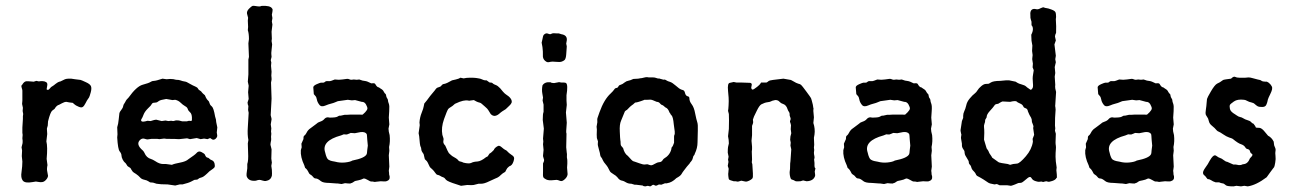

<svg xmlns="http://www.w3.org/2000/svg" viewBox="-20 -641 4579 679"><path d="M144 -141.1Q148.9 -122.1 145 -79.1L147.9 -57.1Q145 -43.9 147 -35.2L149.9 -19Q148.9 -11.7 142.6 -4.9Q136.2 2 129.4 2.9Q122.6 3.9 116.2 2.4Q109.9 1 106.9 1L95.2 2.9Q68.4 7.8 60.5 -2.4Q52.7 -12.7 56.2 -33.2Q59.1 -53.7 59.1 -69.8L57.1 -88.9L58.1 -108.9L56.2 -120.1L59.1 -131.8Q60.1 -132.8 60.1 -143.1L59.1 -151.9L60.1 -164.1L59.1 -171.4V-189.9L61 -220.2V-230L62 -237.8L60.1 -248.5L61 -259.8L58.1 -273.4L59.1 -285.2V-320.8Q59.1 -323.2 56.6 -331.1Q54.2 -338.9 58.1 -340.8Q64.9 -352.5 72.3 -353.5Q80.1 -354 88.4 -353Q96.7 -352.1 99.1 -352.1L108.4 -355L118.2 -353Q120.1 -354 124.5 -354H130.9Q137.2 -354 143.1 -350.6Q148.9 -347.2 147 -337.9Q145 -329.1 145 -326.2Q145 -323.2 148.9 -323.2Q152.8 -323.2 156.7 -328.6Q160.6 -334 165 -335.9Q168.9 -337.9 170.4 -339.4Q171.9 -340.8 175.8 -343.8Q179.7 -346.7 182.6 -348.6Q185.5 -350.6 189.9 -352.1Q194.8 -353 195.8 -354L210 -360.8Q215.8 -362.8 222.2 -362.8H231.9L245.1 -360.8Q262.2 -358.9 264.6 -358.4Q267.6 -357.9 283.2 -350.6Q298.8 -343.8 301.8 -335.9Q304.7 -328.1 300.8 -314Q296.9 -299.8 294.9 -296.4Q293 -293 290.5 -290Q288.1 -287.1 282.7 -276.4Q277.3 -265.6 272.5 -262.7Q267.6 -259.3 257.8 -263.7Q247.1 -268.1 242.7 -272.5Q238.3 -276.9 237.3 -277.3Q236.3 -277.8 225.1 -278.8L214.8 -280.8Q208 -280.8 199.2 -275.9Q190.4 -271 189 -270.5Q180.2 -268.6 172.9 -255.9Q171.9 -254.9 165 -250Q158.2 -245.1 149.9 -211.9L148.9 -196.8L146 -187Q146 -185.1 146 -183.1L147 -167Z M744.6 -209.5 748.5 -190.4 746.6 -172.4Q746.6 -169.9 748 -163.6Q749.5 -157.2 743.2 -150.9Q736.8 -145 730.5 -147.9L723.1 -152.8L713.9 -148.9L701.7 -150.9L689.5 -148.9L675.8 -152.8L651.9 -148.9L641.6 -151.9L613.8 -148.9H611.3Q605.5 -149.9 568.8 -149.9L562 -150.9H559.6L543.5 -148.9L536.1 -149.9H515.6L501.5 -147.9Q498.5 -147.9 490.7 -150.4Q482.9 -152.8 475.6 -146.5Q459 -130.9 484.9 -108.9Q488.8 -105 490.7 -100.6Q498 -83 514.2 -78.6Q519.5 -77.1 528.8 -71.3Q543.9 -61 556.2 -61H566.9L587.9 -58.1Q595.7 -62 616.7 -65.9Q637.7 -69.8 646.5 -78.1Q670.4 -94.2 674.3 -99.1Q682.1 -108.9 692.9 -103Q703.6 -97.7 705.1 -93.3Q706.5 -88.9 709 -86.4Q710.9 -84 713.9 -83.5Q716.8 -83 717.8 -82Q718.8 -81.1 720.7 -79.6Q722.7 -78.1 723.6 -77.1Q724.6 -76.2 730.5 -73.7Q736.3 -71.3 738.8 -62.5Q740.7 -53.7 738.8 -49.8Q736.8 -45.9 720.7 -35.2Q702.1 -16.6 694.8 -14.2Q688 -12.2 685.5 -11.2L677.7 -5.9L667.5 -4.9Q665.5 -3.9 656.2 1Q647 5.9 625.5 11.2H615.7L599.6 15.1L572.8 11.2Q546.9 11.2 533.7 8.8L521.5 4.9L510.7 3.9Q508.8 2.9 505.4 0.5Q500 -3.4 490.2 -5.4Q480.5 -7.3 475.1 -13.7Q470.2 -19.5 460.9 -25.9Q451.7 -31.2 449.2 -34.2Q446.8 -37.1 444.3 -41.5Q442.4 -45.9 440.4 -47.4Q438.5 -48.8 435.1 -50.8Q431.6 -52.7 430.2 -54.7Q428.7 -56.6 426.3 -61Q423.8 -64.9 421.4 -66.4Q418.9 -67.9 414.1 -76.2Q409.7 -85 409.7 -90.3Q409.7 -97.7 403.3 -105.5Q397 -112.8 394.5 -154.8L395.5 -166L394.5 -190.9Q398.4 -202.6 399.9 -219.7Q401.4 -237.3 402.3 -241.2Q403.3 -245.1 408.7 -252Q413.6 -258.8 414.6 -261.7Q415.5 -264.6 416 -267.1Q416 -270 419.9 -275.4Q423.8 -281.2 424.8 -284.2Q425.8 -287.1 434.6 -295.9Q462.9 -335.4 484.4 -341.3Q506.3 -347.2 512.2 -351.1Q517.6 -355 524.4 -355Q531.2 -355 554.7 -362.8L568.8 -360.8L581.5 -361.8Q593.8 -361.8 602.5 -358.9Q613.3 -358.9 619.1 -356.4Q625 -354 631.8 -353Q637.7 -352.1 640.6 -350.6Q643.6 -349.1 650.4 -345.2Q657.7 -340.8 662.1 -338.9Q666.5 -336.9 669.9 -335.4Q678.2 -332 680.2 -327.6Q682.1 -323.2 687 -320.8Q691.9 -318.4 693.8 -314.5Q696.3 -311 704.6 -304.2Q706.5 -300.3 708.5 -295.4Q710.4 -290.5 718.8 -282.2Q719.7 -280.3 721.7 -274.4Q723.6 -268.6 729.5 -264.2Q735.4 -259.3 740.7 -229L743.7 -218.3ZM525.9 -277.8Q519 -277.8 516.6 -272.9Q513.7 -268.1 512.2 -266.6L502.9 -257.3Q491.7 -246.1 487.8 -235.8Q483.9 -225.1 480.5 -220.2Q477.1 -215.3 481 -211.9Q485.4 -209 501.5 -213.9L512.7 -212.9Q527.3 -217.8 532.2 -217.8L551.8 -212.9L565.4 -214.8L575.2 -212.9L585.4 -213.9Q592.3 -211.9 597.2 -213.9Q603.5 -216.3 612.8 -214.8Q622.6 -212.9 624.5 -211.9H640.6L648.4 -213.9Q654.3 -212.9 656.7 -213.4Q659.7 -213.9 658.7 -226.6Q657.7 -239.3 652.3 -243.7Q646 -249 644 -255.4Q642.1 -261.7 635.3 -265.1Q626 -270.5 618.2 -278.3Q610.8 -285.6 599.6 -288.1L589.8 -287.1Q569.8 -291 567.9 -291Q546.9 -287.6 542.5 -284.2Q537.6 -280.3 535.2 -279.3Q532.7 -278.3 525.9 -277.8Z M904.3 -620.1Q936 -622.1 942.4 -610.8Q945.3 -607.9 943.4 -599.6Q941.4 -591.3 941.4 -588.9L943.4 -577.1L941.4 -564.9L943.4 -554.2L940.4 -528.8L941.4 -503.9L940.4 -496.1L942.4 -483.9L939.5 -455.1V-450.2L940.4 -439.9L937.5 -428.2L939.5 -419.9L938.5 -408.2L940.4 -387.2L939.5 -374L940.4 -363.8V-358.9L938.5 -349.1L940.4 -292L937.5 -237.8Q936.5 -234.9 938.5 -228.5Q940.4 -222.2 940.4 -219.2L937.5 -201.2L939.5 -187L938.5 -176.3L939.5 -168L938.5 -157.2Q938.5 -155.3 939 -150.4Q939.5 -145.5 937.5 -138.2Q935.5 -130.4 937.5 -125L940.4 -112.8L939.5 -80.1L941.4 -65.9L939.5 -54.2L941.4 -41Q942.4 -23.9 941.4 -19Q937.5 -3.9 920.4 -1Q916.5 0 908.7 -2.4Q900.9 -4.9 897.9 -4.9Q895.5 -4.9 893.6 -4.4Q891.1 -3.9 889.2 -3.4Q887.2 -2.9 885.3 -2Q859.4 1 852.5 -17.1Q850.6 -22.9 854.5 -45.9Q854.5 -53.7 854.5 -61Q858.9 -73.7 857.4 -101.6Q856.4 -128.9 856.4 -133.8L858.4 -146Q854.5 -164.6 856.4 -190.9L859.4 -242.2L857.4 -252L858.4 -266.1Q855.5 -272 855.5 -278.8L859.4 -291L857.4 -314.9L859.4 -337.9L856.4 -352.1L858.4 -377.9V-430.2L860.4 -439.9L858.4 -487.8L860.4 -502.9Q860.4 -522.5 856.4 -534.2L857.4 -545.9L856.4 -567.9L857.4 -578.1L853.5 -592.8Q852.1 -601.6 860.8 -610.4Q869.6 -619.1 873 -620.1Q876.5 -621.1 884.3 -619.6Q892.1 -618.2 897 -618.2Q901.9 -618.2 904.3 -620.1Z M1089.8 -308.1 1087.9 -332Q1087.9 -337.9 1100.1 -343.3Q1112.3 -348.6 1114.7 -348.6Q1117.2 -348.6 1121.6 -348.6Q1126 -348.1 1129.4 -351.6Q1132.8 -355 1140.1 -354Q1147.9 -353.5 1152.3 -355.5Q1156.7 -357.4 1164.1 -359.9L1178.2 -358.9Q1193.4 -359.9 1201.2 -361.3Q1209 -362.8 1211.9 -361.8Q1214.8 -360.8 1217.3 -359.9Q1219.7 -358.9 1223.1 -358.9L1231.4 -359.9L1241.2 -358.9L1250.5 -359.9L1262.2 -356Q1265.1 -355 1271.5 -354.5Q1277.8 -354 1293 -346.2Q1294.9 -346.2 1299.8 -346.7Q1304.7 -347.2 1307.1 -343.8Q1313.5 -332 1319.8 -332Q1322.3 -330.1 1326.2 -327.6Q1335 -322.8 1337.4 -316.4Q1340.3 -310.5 1344.2 -308.1Q1345.2 -306.2 1345.7 -302.7Q1346.2 -299.8 1346.7 -297.9Q1347.2 -295.9 1349.1 -293.5Q1352.1 -289.6 1352.1 -285.6Q1352.1 -281.7 1355 -274.4Q1357.9 -267.1 1356.4 -247.6Q1355 -228 1355 -225.1L1356.9 -201.2L1354 -186Q1354 -176.8 1357.9 -163.1Q1360.4 -140.6 1356 -121.1L1356.9 -107.9L1355 -91.8Q1355 -88.9 1356.9 -51.8L1355 -37.1L1356 -28.8Q1356 -26.9 1356 -24.9L1357.9 -17.1Q1359.9 -3.9 1346.2 0Q1343.8 1 1335.9 0.5Q1328.1 0 1326.2 0L1308.1 2Q1306.2 2.9 1302.7 2Q1298.8 1 1297.9 1H1293.5Q1289.1 1 1280.8 -4.4Q1272 -9.8 1266.1 -9.8Q1256.3 -4.9 1247.6 -3.4Q1239.3 -2 1236.3 -1Q1233.4 0 1229 3.4Q1224.1 6.8 1221.2 6.8Q1219.7 8.8 1210.9 7.8Q1202.1 6.8 1200.2 6.8L1188 9.8L1173.8 7.8H1169.9L1144 5.9Q1122.6 5.9 1114.7 -0.5Q1103.5 -9.8 1097.2 -9.8Q1091.3 -9.8 1087.9 -14.6Q1084 -19.5 1083 -20Q1082 -21 1078.1 -23.4Q1074.2 -25.9 1073.2 -27.8Q1072.3 -29.8 1069.3 -35.2Q1066.4 -40.5 1063.5 -43.5Q1060.1 -45.9 1059.1 -47.4Q1058.1 -48.8 1057.6 -51.8Q1057.1 -54.7 1056.2 -56.2Q1042 -85.9 1043.9 -109.9L1046.9 -120.1L1045.9 -132.8L1053.2 -149.4V-153.8Q1053.2 -159.7 1056.6 -161.6Q1060.5 -164.6 1063.5 -170.4Q1066.4 -176.3 1069.3 -179.7Q1071.3 -183.1 1082 -190.4Q1092.8 -198.2 1097.7 -202.1Q1102.5 -206.1 1104.5 -207.5Q1106.9 -209 1111.3 -210.4Q1122.1 -213.9 1127 -220.2Q1132.3 -226.1 1139.6 -226.1L1146 -225.1Q1168 -225.1 1173.3 -228.5Q1178.7 -231.9 1180.7 -231.9H1184.6L1198.2 -234.9H1205.1L1220.2 -235.8H1252Q1261.7 -234.9 1262.7 -235.8Q1263.7 -236.3 1271.5 -244.1Q1278.8 -252 1279.3 -256.8Q1279.8 -261.7 1274.4 -271.5Q1269 -281.2 1259.3 -280.8L1235.8 -287.1L1224.1 -286.1L1210 -288.1Q1175.8 -283.2 1174.8 -283.2L1164.1 -278.8Q1160.2 -276.9 1150.4 -274.4Q1140.6 -272 1131.8 -268.1Q1116.2 -261.2 1109.4 -270.5Q1102.1 -279.8 1100.6 -289.1Q1099.1 -297.9 1095.2 -301.8Q1091.3 -305.7 1089.8 -308.1ZM1254.9 -173.8 1234.9 -169.9 1220.2 -170.9Q1218.8 -169.9 1215.8 -168.9Q1212.9 -168 1210.9 -167Q1209 -166 1207 -165.5Q1205.1 -165 1201.7 -165.5Q1198.2 -166 1195.8 -166L1186 -162.1Q1116.2 -143.1 1129.9 -102.1Q1134.8 -80.1 1141.6 -76.2Q1148.4 -72.3 1154.3 -71.3Q1160.2 -70.3 1165 -69.3Q1182.1 -64.5 1200.2 -66.4Q1218.8 -68.4 1226.1 -73.2Q1271 -82 1276.9 -96.2Q1277.8 -97.2 1278.8 -110.8L1280.8 -126L1278.8 -147Q1277.8 -166 1276.9 -167Q1271 -175.8 1254.9 -173.8Z M1675.3 -363.3Q1679.2 -362.8 1685.5 -359.9Q1691.9 -356.9 1695.8 -356.9H1700.7Q1702.6 -356 1705.6 -353.5Q1708.5 -351.1 1710 -350.1Q1711.4 -349.1 1713.9 -349.1Q1716.3 -349.1 1718.8 -348.6Q1721.2 -348.1 1723.6 -345.2Q1726.6 -342.8 1733.4 -340.3Q1740.2 -337.9 1749 -328.6Q1757.3 -318.8 1758.3 -317.4Q1764.6 -310.1 1768.6 -307.6Q1792 -293 1789.6 -278.8Q1787.6 -272.9 1781.7 -267.6Q1775.9 -262.7 1772.5 -258.8Q1769.5 -254.9 1762.2 -251Q1755.4 -247.1 1749.5 -242.2Q1729.5 -222.7 1715.3 -237.8L1706.5 -252Q1704.6 -255.9 1694.8 -264.2Q1686 -271.5 1683.1 -274.4Q1680.2 -277.3 1675.3 -278.3Q1670.4 -279.3 1664.6 -282.2Q1658.7 -286.1 1655.8 -287.1L1641.6 -285.2Q1640.6 -284.2 1636.7 -285.2Q1620.6 -289.1 1591.3 -274.9Q1589.4 -274.9 1585 -270.5Q1580.6 -266.1 1574.7 -262.7Q1568.8 -259.3 1565.4 -255.9Q1561 -250 1550.3 -219.7Q1539.6 -189.5 1544.4 -164.1L1548.3 -151.9Q1549.3 -149.9 1547.9 -142.1Q1546.4 -134.3 1554.7 -126Q1564.5 -103 1567.4 -99.6Q1570.8 -96.7 1574.7 -92.8Q1578.6 -88.9 1586.9 -84.5Q1598.1 -78.6 1602.5 -71.8Q1606.4 -69.8 1609.9 -69.3Q1613.3 -68.8 1618.7 -65.9Q1638.7 -61 1646.5 -64.9Q1654.8 -69.3 1668 -69.8Q1681.2 -70.8 1698.7 -85L1704.6 -87.9Q1705.6 -89.8 1707.5 -92.3Q1709.5 -94.7 1710.4 -96.7Q1711.4 -98.6 1714.4 -99.6Q1717.3 -101.1 1726.6 -110.8Q1726.6 -113.3 1731.4 -118.2Q1736.8 -123 1741.7 -125Q1746.6 -127 1754.4 -120.1Q1762.2 -113.3 1766.1 -111.3Q1770.5 -109.4 1772 -107.9Q1773.4 -106.9 1776.4 -103.5Q1779.3 -100.1 1787.1 -94.7Q1795.4 -89.8 1797.4 -85Q1799.3 -80.1 1796.4 -71.3Q1793.5 -62.5 1790 -58.6Q1786.6 -55.2 1784.2 -54.2Q1781.7 -53.7 1779.8 -51.8Q1777.8 -49.8 1775.9 -48.3Q1773.9 -46.9 1771 -41.5Q1768.6 -36.1 1766.6 -33.2Q1757.3 -28.3 1751.5 -22.5Q1745.6 -16.6 1742.7 -15.1Q1739.7 -12.7 1731.9 -9.8Q1724.1 -6.8 1710.4 0Q1692.9 8.8 1681.6 8.8H1672.4L1654.8 13.2Q1648.9 14.2 1632.3 13.2L1610.4 16.1L1595.7 11.2Q1562.5 1 1557.1 -5.4Q1552.2 -11.7 1550.3 -12.7Q1548.3 -13.7 1545.9 -14.6Q1543 -15.1 1537.6 -18.6Q1532.2 -22 1527.8 -22.5Q1523.4 -22.9 1518.1 -31.2Q1512.7 -39.6 1500.5 -49.8Q1498.5 -52.7 1497.1 -56.6Q1495.6 -60.5 1492.7 -65.9Q1489.7 -71.8 1486.8 -73.7Q1483.9 -76.2 1482.4 -78.1Q1481.4 -80.1 1480.5 -85.9Q1479.5 -91.8 1478.5 -94.7Q1477.5 -97.7 1475.6 -99.6Q1473.6 -102.1 1471.7 -106Q1469.7 -110.4 1469.7 -114.3Q1469.7 -118.2 1467.3 -122.6Q1464.8 -127 1462.4 -159.2L1460.4 -169.9L1464.4 -198.2L1463.4 -208Q1464.8 -226.6 1471.2 -242.2Q1477.5 -257.8 1478.5 -265.1Q1479.5 -272.5 1480.5 -274.9L1489.7 -286.1Q1502.9 -304.2 1508.3 -310.1Q1513.7 -315.9 1517.6 -321.3Q1521.5 -327.1 1523.9 -329.1Q1526.4 -331.1 1528.3 -331.5Q1530.8 -332 1532.7 -333Q1534.7 -334 1536.6 -334.5Q1538.6 -335 1542 -339.4Q1545.4 -343.8 1550.8 -344.2Q1559.6 -345.7 1578.6 -356.9Q1579.6 -356.9 1591.8 -359.9Q1604 -362.8 1608.4 -366.2Q1609.9 -366.2 1619.6 -363.8Q1629.4 -366.2 1643.1 -366.2Q1656.7 -366.2 1664.1 -365.2Q1671.4 -364.3 1675.3 -363.3Z M1965.3 -349.1H1973.6Q1979.5 -349.1 1981.9 -347.2Q1989.3 -341.3 1983.4 -304.2V-285.2L1984.4 -270L1981.4 -243.2L1984.4 -207L1982.4 -178.2V-172.9L1983.4 -168L1982.4 -120.1L1984.4 -100.1Q1985.4 -97.7 1984.9 -90.8Q1984.4 -84 1985.4 -80.6Q1986.3 -77.1 1986.3 -71.3V-62L1985.4 -48.3L1987.3 -24.9Q1986.3 -16.6 1980 -9.8Q1968.8 2.4 1960.4 -1.5Q1952.1 -4.9 1948.2 -4.9L1936.5 -3.9Q1920.4 -2 1911.6 -6.3Q1902.8 -10.7 1901.4 -14.6Q1899.4 -18.6 1900.4 -35.2V-63Q1904.3 -70.8 1904.3 -75.2L1901.4 -85Q1900.4 -86.9 1900.4 -90.8L1902.3 -110.8L1900.4 -130.9L1901.4 -140.6L1900.4 -150.9L1903.3 -186L1899.4 -216.8Q1899.4 -239.3 1902.3 -245.1V-271L1899.4 -283.2Q1898.4 -285.2 1899.4 -289.6Q1900.4 -293.9 1900.4 -295.9Q1900.4 -297.9 1897.9 -310.5Q1895.5 -323.2 1898.4 -338.9Q1906.2 -352.1 1927.2 -350.1Q1930.2 -347.2 1939.5 -347.2L1955.1 -350.1Q1956.1 -351.1 1959.5 -350.1Q1962.4 -349.1 1965.3 -349.1ZM1939 -523.4Q1942.4 -522.9 1949.2 -522.9H1956.1L1965.3 -520Q1986.8 -516.6 1984.4 -498L1982.4 -486.8L1984.4 -477.1Q1984.4 -476.6 1983.9 -469.7Q1983.4 -462.9 1982.4 -448.7Q1981.4 -434.6 1977.1 -429.2Q1972.2 -424.8 1965.8 -422.9Q1959.5 -420.9 1945.8 -422.4Q1932.1 -423.8 1926.8 -422.4Q1921.4 -420.9 1917.5 -420.9Q1913.6 -420.9 1907.7 -425.8Q1898.9 -433.6 1899.9 -445.8Q1900.4 -458 1898.4 -474.1L1895.5 -490.2L1898.4 -502.9Q1900.4 -514.2 1902.3 -517.1Q1909.7 -524.9 1916.5 -522.5Q1923.3 -520 1925.3 -520Q1927.2 -520 1931.2 -522Q1935.1 -523.9 1939 -523.4Z M2274.9 -367.2H2289.6Q2295.9 -367.2 2300.8 -365.2Q2305.7 -363.3 2308.6 -363.3Q2312 -363.8 2313 -362.8L2323.7 -359.9Q2325.2 -358.9 2328.1 -359.4Q2331.1 -359.9 2334 -358.4Q2336.9 -356.9 2338.9 -355.5Q2340.8 -354 2349.1 -351.6Q2357.4 -349.1 2370.1 -337.9Q2382.3 -326.7 2389.6 -324.2Q2397 -322.3 2398.9 -320.3Q2401.4 -317.9 2403.3 -309.6Q2405.8 -301.8 2412.6 -300.3Q2418 -299.3 2418 -293Q2418 -282.7 2426.3 -272Q2434.6 -261.2 2438.5 -239.3Q2442.9 -217.3 2445.8 -209Q2448.7 -200.7 2447.8 -179.2Q2446.8 -158.2 2446.8 -137.7Q2446.8 -117.2 2437 -97.2Q2437 -93.8 2432.1 -88.9Q2431.2 -85.9 2429.7 -80.6Q2428.7 -75.2 2423.8 -69.8Q2418.9 -64.5 2418.9 -63Q2417 -61.5 2409.2 -51.8Q2401.4 -42 2397.9 -37.1Q2394 -32.2 2390.1 -25.4Q2386.2 -18.6 2372.1 -11.2Q2356.4 4.4 2339.8 6.8Q2337.9 7.8 2334.5 7.3Q2331.1 6.8 2330.1 7.8L2318.8 12.2Q2316.9 12.2 2314 11.7Q2311 11.2 2309.6 11.7Q2308.1 12.2 2305.7 13.7Q2302.7 15.1 2300.8 15.6Q2298.8 16.1 2296.9 15.1Q2294.9 14.2 2293 13.2Q2291 12.2 2289.1 12.7Q2287.1 13.2 2284.2 15.6Q2281.2 18.1 2278.8 18.1L2271 16.1L2262.2 18.1Q2255.9 18.1 2252.9 15.1L2229 12.2H2224.1L2212.9 8.8Q2201.7 8.8 2193.8 3.9Q2186 -1 2180.7 -2Q2175.8 -2.9 2174.3 -3.9Q2172.9 -4.9 2170.4 -6.3Q2168 -7.8 2163.6 -13.7Q2159.2 -19.5 2148.9 -25.4Q2138.7 -31.2 2136.2 -36.6Q2129.9 -50.8 2122.1 -59.6Q2114.7 -67.9 2111.8 -74.7Q2108.9 -82 2106 -85Q2103 -87.9 2102.5 -93.3Q2102.1 -98.6 2098.6 -110.4Q2095.7 -122.1 2094.7 -125.5Q2093.8 -128.9 2094.2 -133.8Q2094.7 -138.7 2094.7 -141.1L2090.8 -152.8Q2089.8 -161.6 2090.8 -183.1L2089.8 -192.9L2091.8 -205.1Q2092.8 -208 2092.3 -213.9Q2091.8 -219.7 2092.8 -223.1L2100.1 -244.1Q2116.2 -289.1 2139.6 -310.5Q2148.9 -319.3 2151.9 -324.2Q2154.8 -329.1 2158.2 -329.6Q2162.1 -330.1 2163.6 -331.1Q2165 -332 2167 -335.4Q2168.9 -338.9 2170.9 -339.8Q2172.9 -340.8 2176.3 -341.8Q2181.6 -343.3 2188.5 -349.1Q2195.3 -354.5 2202.1 -355.5Q2208.5 -356.4 2219.7 -361.8L2236.8 -362.8Q2241.2 -363.8 2245.1 -364.3Q2249 -364.3 2255.9 -366.2Q2262.7 -368.2 2268.1 -368.2ZM2268.6 -288.1H2258.8Q2257.8 -287.1 2246.1 -283.2Q2234.4 -279.3 2230.5 -278.8Q2227.1 -278.8 2225.6 -277.8Q2224.1 -276.9 2221.7 -274.4Q2219.7 -272 2214.8 -269Q2210 -266.1 2196.8 -252Q2194.8 -252 2189.9 -247.1Q2188 -243.2 2185.1 -235.4Q2182.1 -227.5 2176.3 -213.9Q2170.4 -200.7 2171.9 -175.3Q2172.9 -149.9 2173.8 -145.5Q2174.8 -141.1 2174.8 -133.8Q2174.8 -126.5 2178.7 -123Q2182.6 -119.1 2183.6 -117.2Q2188.5 -97.7 2200.2 -89.8Q2216.3 -71.3 2219.7 -70.8Q2223.1 -69.8 2226.1 -68.8Q2228.5 -67.9 2241.2 -63.5Q2253.9 -59.1 2257.8 -59.1L2269 -60.1Q2271 -60.1 2275.4 -58.1Q2280.3 -56.2 2284.2 -56.6Q2288.1 -57.1 2295.4 -61.5Q2304.2 -66.9 2311.5 -67.4Q2318.8 -67.9 2322.8 -73.7Q2326.2 -79.1 2328.1 -80.1Q2348.6 -91.8 2354 -112.8Q2355 -116.7 2355 -119.1Q2360.4 -124.5 2363.8 -136.2V-158.2Q2363.8 -162.1 2366.2 -167V-175.8L2362.8 -201.2Q2360.4 -227.5 2355 -232.9Q2350.1 -237.8 2350.1 -240.2Q2348.1 -241.2 2346.2 -246.6Q2344.2 -252 2340.8 -255.9Q2336.9 -259.8 2335 -260.3Q2333 -260.7 2329.6 -264.2Q2326.2 -267.6 2323.2 -269Q2319.8 -270 2318.4 -271Q2316.9 -272 2314.9 -274.4Q2310.1 -280.8 2302.7 -280.8Q2284.7 -289.1 2279.8 -288.6Q2274.9 -288.1 2268.6 -288.1Z M2555.7 -255.9 2556.6 -268.6Q2556.6 -275.4 2557.1 -283.2Q2557.6 -291 2554.7 -319.3Q2551.8 -347.7 2561.5 -348.1Q2563.5 -348.1 2574.7 -351.1L2584.5 -349.1H2602.5L2631.3 -348.1Q2638.2 -348.1 2638.7 -341.8L2636.7 -331.1Q2637.7 -324.2 2641.6 -324.2Q2645.5 -324.2 2657.7 -334L2665.5 -340.8Q2671.4 -347.7 2671.4 -349.1H2689.5Q2691.4 -349.1 2693.4 -350.6Q2695.3 -352.1 2699.2 -355Q2703.1 -357.9 2750.5 -362.8L2772.9 -358.9Q2777.3 -358.9 2786.6 -353Q2795.9 -347.2 2802.7 -345.2Q2809.6 -343.8 2813 -340.8Q2816.4 -337.9 2831.5 -317.4Q2846.7 -296.9 2848.1 -293.9Q2849.6 -291 2854.5 -271L2856.4 -258.8Q2857.4 -257.8 2856.9 -255.9Q2856.4 -253.9 2856.4 -252Q2856.4 -250 2856.4 -248L2858.4 -226.1L2856.4 -206.1Q2863.3 -185.5 2860.4 -165L2858.4 -153.8L2859.4 -128.9L2858.4 -119.1L2859.4 -110.8L2858.4 -101.1Q2858.4 -95.7 2859.9 -89.8Q2861.3 -84 2859.9 -80.1Q2858.4 -76.2 2859.4 -74.2L2860.4 -64.9V-53.7Q2860.4 -47.9 2863.8 -45.9L2861.3 -34.2Q2861.3 -32.2 2862.3 -26.4Q2863.3 -20.5 2862.3 -18.1Q2856.4 -1 2832.5 0L2820.3 -2.9L2810.5 0Q2794.4 1.5 2791 -1.5Q2787.6 -3.9 2783.7 -4.9Q2779.8 -5.9 2777.3 -7.8Q2772.5 -17.6 2772.5 -32.2Q2774.4 -40 2774.4 -63L2775.4 -70.8L2778.3 -112.8L2775.4 -126L2776.4 -136.7L2774.4 -147Q2774.4 -158.2 2778.3 -169.9L2776.4 -184.1L2777.3 -198.2Q2777.3 -200.2 2775.9 -204.1Q2774.4 -208 2773.9 -210Q2773.4 -211.9 2774.4 -214.4Q2775.4 -216.8 2775.9 -218.8Q2776.4 -220.7 2775.9 -223.1Q2775.4 -225.1 2773.9 -228.5Q2772.5 -231.9 2772.5 -233.4V-238.3Q2772.5 -242.2 2769.5 -246.1Q2766.6 -250 2764.6 -256.3Q2762.7 -262.7 2758.3 -267.6Q2754.4 -272 2748 -273.9Q2741.7 -275.9 2738.8 -279.3Q2729 -291 2713.4 -285.2Q2711.4 -285.2 2707 -282.7Q2702.6 -280.3 2693.4 -279.3Q2684.6 -278.3 2672.4 -272Q2665.5 -268.1 2656.7 -250Q2647.9 -231.9 2646.5 -229L2642.6 -217.8L2643.6 -209Q2643.6 -205.6 2639.6 -195.8V-163.1L2637.7 -143.1L2639.6 -122.1Q2639.6 -117.7 2639.6 -113.3L2638.7 -105L2639.6 -77.1L2638.7 -66.9L2640.6 -60.1Q2641.6 -42 2642.6 -27.8Q2643.6 -13.7 2640.6 -9.8Q2637.2 -5.9 2629.4 -2Q2621.6 2 2615.7 1L2601.6 -2L2591.3 1Q2589.4 2 2581.5 0H2574.7Q2560.5 -3.9 2558.6 -5.9Q2556.6 -7.8 2555.7 -18.1Q2554.7 -28.3 2555.7 -29.8L2556.6 -41Q2558.1 -43.5 2553.7 -54.2L2555.7 -65.9Q2556.6 -67.9 2555.7 -71.3Q2554.7 -74.7 2554.7 -76.2L2556.6 -86.9L2553.7 -101.1Q2553.7 -116.2 2554.7 -121.1L2557.6 -133.8Q2557.6 -146 2554.7 -159.2L2557.6 -185.1Q2558.6 -219.2 2557.6 -237.8L2554.7 -249Z M3008.3 -308.1 3006.3 -332Q3006.3 -337.9 3018.6 -343.3Q3030.8 -348.6 3033.2 -348.6Q3035.6 -348.6 3040 -348.6Q3044.4 -348.1 3047.9 -351.6Q3051.3 -355 3058.6 -354Q3066.4 -353.5 3070.8 -355.5Q3075.2 -357.4 3082.5 -359.9L3096.7 -358.9Q3111.8 -359.9 3119.6 -361.3Q3127.4 -362.8 3130.4 -361.8Q3133.3 -360.8 3135.7 -359.9Q3138.2 -358.9 3141.6 -358.9L3149.9 -359.9L3159.7 -358.9L3168.9 -359.9L3180.7 -356Q3183.6 -355 3189.9 -354.5Q3196.3 -354 3211.4 -346.2Q3213.4 -346.2 3218.3 -346.7Q3223.1 -347.2 3225.6 -343.8Q3231.9 -332 3238.3 -332Q3240.7 -330.1 3244.6 -327.6Q3253.4 -322.8 3255.9 -316.4Q3258.8 -310.5 3262.7 -308.1Q3263.7 -306.2 3264.2 -302.7Q3264.6 -299.8 3265.1 -297.9Q3265.6 -295.9 3267.6 -293.5Q3270.5 -289.6 3270.5 -285.6Q3270.5 -281.7 3273.4 -274.4Q3276.4 -267.1 3274.9 -247.6Q3273.4 -228 3273.4 -225.1L3275.4 -201.2L3272.5 -186Q3272.5 -176.8 3276.4 -163.1Q3278.8 -140.6 3274.4 -121.1L3275.4 -107.9L3273.4 -91.8Q3273.4 -88.9 3275.4 -51.8L3273.4 -37.1L3274.4 -28.8Q3274.4 -26.9 3274.4 -24.9L3276.4 -17.1Q3278.3 -3.9 3264.6 0Q3262.2 1 3254.4 0.5Q3246.6 0 3244.6 0L3226.6 2Q3224.6 2.9 3221.2 2Q3217.3 1 3216.3 1H3211.9Q3207.5 1 3199.2 -4.4Q3190.4 -9.8 3184.6 -9.8Q3174.8 -4.9 3166 -3.4Q3157.7 -2 3154.8 -1Q3151.9 0 3147.5 3.4Q3142.6 6.8 3139.6 6.8Q3138.2 8.8 3129.4 7.8Q3120.6 6.8 3118.7 6.8L3106.4 9.8L3092.3 7.8H3088.4L3062.5 5.9Q3041 5.9 3033.2 -0.5Q3022 -9.8 3015.6 -9.8Q3009.8 -9.8 3006.3 -14.6Q3002.4 -19.5 3001.5 -20Q3000.5 -21 2996.6 -23.4Q2992.7 -25.9 2991.7 -27.8Q2990.7 -29.8 2987.8 -35.2Q2984.9 -40.5 2981.9 -43.5Q2978.5 -45.9 2977.5 -47.4Q2976.6 -48.8 2976.1 -51.8Q2975.6 -54.7 2974.6 -56.2Q2960.4 -85.9 2962.4 -109.9L2965.3 -120.1L2964.4 -132.8L2971.7 -149.4V-153.8Q2971.7 -159.7 2975.1 -161.6Q2979 -164.6 2981.9 -170.4Q2984.9 -176.3 2987.8 -179.7Q2989.7 -183.1 3000.5 -190.4Q3011.2 -198.2 3016.1 -202.1Q3021 -206.1 3022.9 -207.5Q3025.4 -209 3029.8 -210.4Q3040.5 -213.9 3045.4 -220.2Q3050.8 -226.1 3058.1 -226.1L3064.5 -225.1Q3086.4 -225.1 3091.8 -228.5Q3097.2 -231.9 3099.1 -231.9H3103L3116.7 -234.9H3123.5L3138.7 -235.8H3170.4Q3180.2 -234.9 3181.2 -235.8Q3182.1 -236.3 3189.9 -244.1Q3197.3 -252 3197.8 -256.8Q3198.2 -261.7 3192.9 -271.5Q3187.5 -281.2 3177.7 -280.8L3154.3 -287.1L3142.6 -286.1L3128.4 -288.1Q3094.2 -283.2 3093.3 -283.2L3082.5 -278.8Q3078.6 -276.9 3068.8 -274.4Q3059.1 -272 3050.3 -268.1Q3034.7 -261.2 3027.8 -270.5Q3020.5 -279.8 3019 -289.1Q3017.6 -297.9 3013.7 -301.8Q3009.8 -305.7 3008.3 -308.1ZM3173.3 -173.8 3153.3 -169.9 3138.7 -170.9Q3137.2 -169.9 3134.3 -168.9Q3131.3 -168 3129.4 -167Q3127.4 -166 3125.5 -165.5Q3123.5 -165 3120.1 -165.5Q3116.7 -166 3114.3 -166L3104.5 -162.1Q3034.7 -143.1 3048.3 -102.1Q3053.2 -80.1 3060.1 -76.2Q3066.9 -72.3 3072.8 -71.3Q3078.6 -70.3 3083.5 -69.3Q3100.6 -64.5 3118.7 -66.4Q3137.2 -68.4 3144.5 -73.2Q3189.5 -82 3195.3 -96.2Q3196.3 -97.2 3197.3 -110.8L3199.2 -126L3197.3 -147Q3196.3 -166 3195.3 -167Q3189.5 -175.8 3173.3 -173.8Z M3624 -579.1V-584Q3621.1 -607.4 3635.7 -609.4Q3639.2 -609.9 3645 -608.4Q3650.9 -606.9 3659.7 -611.8Q3668.5 -616.2 3671.9 -614.7Q3674.8 -612.8 3680.7 -612.3Q3686.5 -611.8 3698.2 -607.4Q3710 -603 3712.4 -598.1Q3714.8 -593.3 3714.8 -581.1L3713.9 -573.2Q3715.8 -547.4 3714.8 -524.9Q3710.9 -517.1 3710.9 -511.7L3713.9 -498L3709 -483.9L3713.9 -443.8L3711.9 -431.6L3713.9 -420.9L3710 -403.8L3711.9 -382.8L3710 -370.1L3711.9 -340.8Q3711.9 -338.9 3711.4 -335Q3710.9 -330.1 3714.8 -315.9L3711.9 -270Q3710.9 -267.1 3712.4 -261.2Q3713.9 -254.9 3712.4 -242.2Q3710.9 -229.5 3710.9 -196.8L3711.9 -187L3710.9 -178.7L3713.9 -168L3712.9 -137.7Q3712.9 -130.9 3713.9 -126Q3714.8 -121.1 3713.9 -111.3Q3712.9 -101.6 3712.9 -86.9Q3712.9 -72.3 3716.8 -48.8L3715.8 -39.1Q3715.8 -38.1 3717.3 -24.4Q3718.8 -10.7 3715.8 -11.2Q3712.9 -4.9 3701.2 -1Q3689.5 2.9 3686 1.5Q3682.1 0 3680.2 0Q3677.7 0 3674.8 1Q3671.9 2 3670.4 2.4Q3668.9 2.9 3666.5 2Q3664.1 1 3663.1 1L3653.8 2Q3649.4 2 3640.6 -1Q3631.8 -3.9 3627.9 -11.2Q3624 -18.6 3615.2 -12.2Q3606.9 -5.9 3601.6 -1Q3595.7 3.9 3592.8 4.9Q3589.8 5.9 3585.9 5.9Q3582 5.9 3580.1 6.8L3569.8 11.2Q3560.1 15.1 3555.2 16.1L3542 14.2H3515.1Q3508.3 10.7 3505.4 9.8L3497.1 11.2Q3479 8.3 3474.1 4.4Q3468.8 1 3466.8 -0.5Q3464.8 -2 3462.4 -3.4Q3460 -4.9 3458 -6.3Q3456.1 -7.8 3447.3 -12.7Q3438.5 -17.6 3435.5 -19Q3431.6 -22 3430.7 -25.9Q3428.7 -30.3 3423.8 -35.2Q3418.9 -40 3418 -42Q3417 -43.9 3416 -45.9Q3415 -47.9 3414.1 -51.8Q3413.1 -55.7 3410.6 -57.6Q3406.2 -62 3406.2 -66.4Q3406.2 -70.8 3404.3 -73.7Q3402.3 -77.1 3397.9 -84.5Q3393.1 -91.8 3392.1 -95.7Q3391.1 -99.6 3391.1 -102.5Q3391.1 -106 3390.1 -107.9Q3389.2 -109.9 3386.7 -113.3Q3381.8 -120.1 3381.8 -127V-132.8L3378.9 -149.9Q3377.9 -153.3 3378.9 -158.2Q3379.9 -163.1 3379.9 -165Q3378.9 -167 3378.9 -168.5L3377 -178.2V-181.2L3381.8 -212.9L3386.2 -224.1V-231Q3386.2 -239.7 3390.1 -247.6Q3394 -255.4 3397 -268.1Q3399.4 -280.8 3409.7 -293Q3419.9 -305.2 3426.8 -310.1Q3433.1 -314.9 3437 -321.8Q3440.9 -328.6 3450.2 -336.4Q3459.5 -344.2 3466.3 -344.2Q3473.1 -344.2 3475.6 -344.7Q3478 -345.2 3482.9 -348.6Q3492.2 -355 3517.1 -355Q3543 -357.9 3548.8 -356.9L3571.8 -352.1Q3573.7 -351.1 3578.1 -348.1Q3582.5 -345.2 3593.3 -342.3Q3604 -339.4 3608.4 -335.4Q3612.8 -331.1 3615.7 -329.6Q3618.7 -328.1 3622.6 -324.7Q3626 -321.3 3629.9 -327.1Q3634.8 -331.1 3632.8 -347.7Q3630.9 -364.3 3633.3 -377Q3635.7 -389.6 3635.7 -392.1Q3635.7 -394 3631.8 -402.8L3632.8 -416L3630.9 -428.2Q3629.9 -431.2 3630.9 -437.5Q3631.8 -443.8 3631.8 -446.3L3629.9 -460.9L3630.9 -480L3627.9 -497.1Q3627 -515.1 3627 -518.1Q3632.8 -529.3 3632.8 -538.1Q3632.8 -546.9 3627.9 -551.8Q3627.9 -557.6 3627.9 -564Q3624 -576.2 3624 -579.1ZM3637.2 -164.1 3633.8 -188 3634.8 -194.8Q3634.8 -196.3 3632.3 -202.1Q3629.9 -208 3629.4 -209.5Q3628.9 -210.9 3628.9 -214.8Q3628.9 -218.8 3627.9 -220.7Q3627 -222.7 3626 -225.6Q3625 -227.5 3623 -230.5Q3621.1 -232.9 3615.2 -247.1Q3613.8 -255.9 3607.9 -257.8Q3602.1 -259.8 3600.6 -261.7Q3599.1 -263.7 3597.7 -266.6Q3595.7 -271.5 3586.4 -275.4Q3577.1 -279.3 3575.2 -282.2Q3569.3 -285.2 3552.2 -280.8Q3527.8 -282.2 3525.4 -282.2Q3522.9 -282.2 3509.8 -273.9Q3504.9 -273.9 3499 -271Q3497.1 -269 3494.6 -265.1Q3492.2 -261.2 3480.5 -248.5Q3468.8 -235.8 3469.2 -226.1L3463.9 -216.8V-212.9Q3463.9 -209.5 3461.4 -203.1Q3459 -196.8 3460 -190.4Q3460.9 -184.1 3460.9 -170.9L3460 -147L3469.2 -116.2Q3470.2 -114.3 3472.7 -111.3Q3475.1 -108.4 3476.6 -104.5Q3478 -99.6 3481.9 -94.7Q3485.8 -89.8 3486.8 -87.4Q3487.8 -85 3488.8 -83.5Q3490.2 -82 3497.1 -77.6Q3503.9 -73.2 3507.3 -70.3Q3510.7 -67.4 3513.7 -66.4Q3516.6 -64.9 3543.9 -61L3552.2 -58.1L3563 -61Q3567.4 -61 3577.1 -62.5Q3586.9 -64 3607.9 -88.4Q3628.9 -112.8 3632.8 -140.1L3631.8 -149.9Z M3863.8 -308.1 3861.8 -332Q3861.8 -337.9 3874 -343.3Q3886.2 -348.6 3888.7 -348.6Q3891.1 -348.6 3895.5 -348.6Q3899.9 -348.1 3903.3 -351.6Q3906.7 -355 3914.1 -354Q3921.9 -353.5 3926.3 -355.5Q3930.7 -357.4 3938 -359.9L3952.1 -358.9Q3967.3 -359.9 3975.1 -361.3Q3982.9 -362.8 3985.8 -361.8Q3988.8 -360.8 3991.2 -359.9Q3993.7 -358.9 3997.1 -358.9L4005.4 -359.9L4015.1 -358.9L4024.4 -359.9L4036.1 -356Q4039.1 -355 4045.4 -354.5Q4051.8 -354 4066.9 -346.2Q4068.8 -346.2 4073.7 -346.7Q4078.6 -347.2 4081.1 -343.8Q4087.4 -332 4093.8 -332Q4096.2 -330.1 4100.1 -327.6Q4108.9 -322.8 4111.3 -316.4Q4114.3 -310.5 4118.2 -308.1Q4119.1 -306.2 4119.6 -302.7Q4120.1 -299.8 4120.6 -297.9Q4121.1 -295.9 4123 -293.5Q4126 -289.6 4126 -285.6Q4126 -281.7 4128.9 -274.4Q4131.8 -267.1 4130.4 -247.6Q4128.9 -228 4128.9 -225.1L4130.9 -201.2L4127.9 -186Q4127.9 -176.8 4131.8 -163.1Q4134.3 -140.6 4129.9 -121.1L4130.9 -107.9L4128.9 -91.8Q4128.9 -88.9 4130.9 -51.8L4128.9 -37.1L4129.9 -28.8Q4129.9 -26.9 4129.9 -24.9L4131.8 -17.1Q4133.8 -3.9 4120.1 0Q4117.7 1 4109.9 0.5Q4102.1 0 4100.1 0L4082 2Q4080.1 2.9 4076.7 2Q4072.8 1 4071.8 1H4067.4Q4063 1 4054.7 -4.4Q4045.9 -9.8 4040 -9.8Q4030.3 -4.9 4021.5 -3.4Q4013.2 -2 4010.3 -1Q4007.3 0 4002.9 3.4Q3998 6.8 3995.1 6.8Q3993.7 8.8 3984.9 7.8Q3976.1 6.8 3974.1 6.8L3961.9 9.8L3947.8 7.8H3943.8L3918 5.9Q3896.5 5.9 3888.7 -0.5Q3877.4 -9.8 3871.1 -9.8Q3865.2 -9.8 3861.8 -14.6Q3857.9 -19.5 3856.9 -20Q3856 -21 3852.1 -23.4Q3848.1 -25.9 3847.2 -27.8Q3846.2 -29.8 3843.3 -35.2Q3840.3 -40.5 3837.4 -43.5Q3834 -45.9 3833 -47.4Q3832 -48.8 3831.5 -51.8Q3831.1 -54.7 3830.1 -56.2Q3815.9 -85.9 3817.9 -109.9L3820.8 -120.1L3819.8 -132.8L3827.1 -149.4V-153.8Q3827.1 -159.7 3830.6 -161.6Q3834.5 -164.6 3837.4 -170.4Q3840.3 -176.3 3843.3 -179.7Q3845.2 -183.1 3856 -190.4Q3866.7 -198.2 3871.6 -202.1Q3876.5 -206.1 3878.4 -207.5Q3880.9 -209 3885.3 -210.4Q3896 -213.9 3900.9 -220.2Q3906.2 -226.1 3913.6 -226.1L3919.9 -225.1Q3941.9 -225.1 3947.3 -228.5Q3952.6 -231.9 3954.6 -231.9H3958.5L3972.2 -234.9H3979L3994.1 -235.8H4025.9Q4035.6 -234.9 4036.6 -235.8Q4037.6 -236.3 4045.4 -244.1Q4052.7 -252 4053.2 -256.8Q4053.7 -261.7 4048.3 -271.5Q4043 -281.2 4033.2 -280.8L4009.8 -287.1L3998 -286.1L3983.9 -288.1Q3949.7 -283.2 3948.7 -283.2L3938 -278.8Q3934.1 -276.9 3924.3 -274.4Q3914.6 -272 3905.8 -268.1Q3890.1 -261.2 3883.3 -270.5Q3876 -279.8 3874.5 -289.1Q3873 -297.9 3869.1 -301.8Q3865.2 -305.7 3863.8 -308.1ZM4028.8 -173.8 4008.8 -169.9 3994.1 -170.9Q3992.7 -169.9 3989.7 -168.9Q3986.8 -168 3984.9 -167Q3982.9 -166 3981 -165.5Q3979 -165 3975.6 -165.5Q3972.2 -166 3969.7 -166L3960 -162.1Q3890.1 -143.1 3903.8 -102.1Q3908.7 -80.1 3915.5 -76.2Q3922.4 -72.3 3928.2 -71.3Q3934.1 -70.3 3939 -69.3Q3956.1 -64.5 3974.1 -66.4Q3992.7 -68.4 4000 -73.2Q4044.9 -82 4050.8 -96.2Q4051.8 -97.2 4052.7 -110.8L4054.7 -126L4052.7 -147Q4051.8 -166 4050.8 -167Q4044.9 -175.8 4028.8 -173.8Z M4362.3 -366.2H4384.3L4395.5 -367.2Q4401.4 -367.2 4411.1 -364.3Q4421.4 -361.3 4427.7 -359.9Q4438 -358.4 4440.9 -355.5Q4444.3 -352.1 4460.4 -352.1Q4466.8 -349.6 4472.7 -342.8Q4478.5 -335.9 4479 -330.6Q4479.5 -325.2 4476.1 -316.9Q4472.7 -309.1 4471.7 -307.1Q4470.7 -305.7 4466.8 -296.9Q4462.9 -288.1 4462.4 -282.7Q4461.4 -277.3 4458 -270Q4454.6 -262.7 4443.8 -262.7Q4433.1 -262.7 4428.7 -264.6Q4421.9 -268.6 4417.5 -272.9Q4413.1 -277.3 4405.3 -278.8Q4397.5 -280.3 4390.6 -284.2Q4383.8 -288.1 4379.4 -288.1Q4356.4 -291 4343.8 -282.2Q4331.1 -273.4 4329.6 -270Q4327.6 -265.6 4329.6 -255.9Q4331.5 -246.1 4347.7 -236.8Q4349.6 -235.8 4353.5 -232.9Q4357.4 -230 4359.9 -229Q4362.3 -228 4365.7 -227.1Q4369.6 -226.1 4371.1 -225.6Q4372.6 -225.1 4374 -224.1Q4375.5 -223.1 4379.4 -221.2Q4382.8 -218.8 4389.6 -216.8Q4396.5 -214.8 4398.9 -213.4Q4401.4 -211.9 4402.8 -210.9Q4404.3 -210 4405.8 -208Q4407.2 -206.1 4408.7 -205.1Q4413.1 -205.1 4416.5 -198.2Q4417.5 -198.2 4418.9 -195.3Q4420.4 -192.4 4421.4 -189.9Q4424.3 -189 4433.1 -189Q4441.9 -188.5 4452.1 -175.8Q4462.4 -163.1 4464.4 -161.1Q4477.1 -154.8 4484.4 -140.1L4485.4 -131.3Q4485.4 -127 4488.8 -120.1Q4492.2 -113.3 4490.7 -106.9Q4489.3 -100.6 4490.7 -89.8Q4492.2 -79.1 4489.7 -65.4Q4487.3 -51.8 4485.8 -49.8Q4484.4 -47.9 4481.9 -44.9Q4479.5 -42 4471.7 -31.2Q4463.9 -20.5 4459.5 -14.2Q4422.4 13.7 4392.6 18.1L4380.4 16.1L4368.7 18.1L4352.5 16.1L4342.3 18.1Q4320.8 18.1 4315.9 14.6Q4311.5 11.7 4309.6 9.8Q4307.6 7.8 4302.7 7.3Q4297.9 6.8 4291.5 3.9Q4285.6 3.9 4279.3 3.9Q4268.6 0.5 4262.7 -3.9Q4256.8 -7.8 4250.5 -7.8L4243.7 -16.1Q4243.2 -18.1 4240.2 -20Q4234.4 -23.9 4234.4 -30.3Q4234.4 -36.6 4243.2 -48.8Q4252 -60.5 4257.8 -72.3Q4264.6 -84 4269 -87.9Q4273.4 -91.8 4276.4 -91.8Q4279.3 -91.8 4284.2 -87.9Q4289.1 -84 4295.4 -82Q4301.3 -80.1 4305.7 -76.2Q4314.9 -68.8 4319.8 -68.8L4341.8 -59.1Q4346.2 -59.1 4350.6 -59.1L4361.3 -57.1Q4369.6 -57.1 4371.6 -58.6Q4373.5 -60.1 4378.4 -60.5Q4393.1 -62 4400.4 -81.1Q4408.7 -89.4 4409.2 -92.3Q4410.2 -94.7 4406.2 -97.7Q4402.3 -100.6 4401.9 -102.1Q4401.4 -103 4400.9 -105Q4400.4 -106.9 4399.4 -108.9Q4397.5 -112.8 4392.1 -113.8Q4386.7 -114.7 4383.8 -120.1Q4379.4 -127.4 4369.1 -130.9Q4358.9 -133.8 4339.4 -149.9Q4336.4 -151.9 4326.7 -154.8Q4316.9 -158.2 4305.7 -166Q4294.4 -173.8 4290 -175.3Q4285.6 -176.8 4282.7 -180.2Q4275.9 -188.5 4266.6 -195.8Q4257.3 -203.1 4255.4 -211.4Q4253.4 -219.7 4252.4 -221.7Q4251.5 -223.6 4248 -229Q4244.6 -233.9 4243.7 -237.3Q4242.7 -240.7 4244.6 -253.9Q4246.6 -267.1 4247.1 -276.4Q4247.6 -286.1 4248.5 -291Q4249.5 -295.9 4262.7 -318.4Q4275.9 -340.8 4284.2 -345.2Q4292.5 -349.1 4293.9 -350.1Q4295.4 -351.1 4300.3 -354.5Q4304.7 -357.9 4307.6 -358.9Q4310.5 -359.9 4333.5 -362.8Q4342.8 -372.1 4348.1 -369.1Q4353.5 -366.2 4362.3 -366.2Z"/></svg>

Font: AntiqueNobleRegular
Style: Regular
Weight: 400
Version: Version 0.1